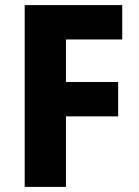

<svg xmlns="http://www.w3.org/2000/svg" viewBox="-20 -734 544 754"><path d="M239 0H77V-714H460V-579H239V-412H444V-277H239Z"/></svg>

Font: Noto Sans Telugu SemiCondensed ExtraBold
Style: Regular
Weight: 800
Width: 4
Designer: Jelle Bosma - Monotype Design Team
Foundry: Monotype Imaging Inc.
Version: Version 2.005; ttfautohint (v1.8.4.7-5d5b)